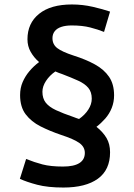

<svg xmlns="http://www.w3.org/2000/svg" viewBox="-20 -730 600 860"><path d="M264 110Q194 110 146.5 97.5Q99 85 69 71L97 -18Q134 -3 170.5 6.5Q207 16 262 16Q311 16 335.5 0.5Q360 -15 360 -45Q360 -72 335.5 -89.5Q311 -107 253 -126Q203 -143 161.5 -164Q120 -185 95 -218Q70 -251 70 -304Q70 -336 81.5 -362.5Q93 -389 112 -411.5Q131 -434 155 -452Q132 -472 117.5 -497.5Q103 -523 103 -554Q103 -626 155 -668Q207 -710 302 -710Q350 -710 395.5 -699.5Q441 -689 473 -678L446 -587Q419 -598 384 -607Q349 -616 301 -616Q274 -616 254.5 -609.5Q235 -603 225 -590Q215 -577 215 -559Q215 -531 236.5 -514.5Q258 -498 310 -481Q364 -464 405 -441.5Q446 -419 468.5 -386Q491 -353 491 -303Q491 -273 480.5 -246.5Q470 -220 451.5 -199Q433 -178 412 -162Q441 -139 457 -112Q473 -85 473 -48Q473 31 418.5 70.5Q364 110 264 110ZM334 -197Q360 -215 375.5 -239Q391 -263 391 -288Q391 -318 375.5 -336.5Q360 -355 330.5 -368.5Q301 -382 259 -398Q251 -401 243.5 -403.5Q236 -406 228 -410Q202 -392 186 -367.5Q170 -343 170 -319Q170 -289 185 -270Q200 -251 231 -236.5Q262 -222 309 -206Q315 -204 321 -201.5Q327 -199 334 -197Z"/></svg>

Font: Ubuntu Sans Mono Medium
Style: Regular
Weight: 500
Monospace: yes
Designer: Dalton Maag Ltd
Foundry: Dalton Maag Ltd
Version: Version 1.006